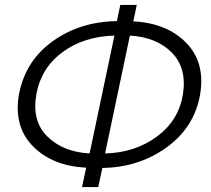

<svg xmlns="http://www.w3.org/2000/svg" viewBox="-20 -762 861 782"><path d="M523 -675Q660 -668 738.5 -587.5Q817 -507 795 -377Q772 -244 659 -162Q546 -80 397 -78L380 0H314L331 -79Q193 -86 114 -166.5Q35 -247 57 -377Q83 -514 194.5 -594Q306 -674 456 -676L470 -742H537ZM345 -137 446 -617Q322 -614 234.5 -549.5Q147 -485 128 -377Q109 -269 173 -206Q237 -143 345 -137ZM725 -377Q742 -485 679.5 -548Q617 -611 509 -617L408 -137Q529 -140 618 -205Q707 -270 725 -377Z"/></svg>

Font: Raleway-v4020
Style: Italic
Weight: 400
Italic angle: -12°
Designer: Matt McInerney, Pablo Impallari, Rodrigo Fuenzalida
Foundry: Matt McInerney, Pablo Impallari, Rodrigo Fuenzalida
Version: Version 4.020;PS 004.020;hotconv 1.0.88;makeotf.lib2.5.64775